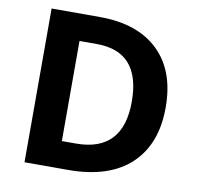

<svg xmlns="http://www.w3.org/2000/svg" viewBox="-80 -796 899 878"><g transform="rotate(10 370.0 -357.0)"><path d="M241.2 -589.8V-125H306.2Q524.9 -125 524.9 -357.4Q524.9 -589.8 321.8 -589.8ZM89.8 -713.9H314Q488.8 -713.9 585.4 -621.6Q682.1 -529.3 682.1 -358.4Q682.1 -187.5 581.8 -93.8Q481.4 0 292 0H89.8Z"/></g></svg>

Font: OpenSansHebrew-Bold
Style: Bold
Weight: 700
Foundry: Ascender Corporation, Yanek Iontef
Version: Version 2.001;PS 002.001;hotconv 1.0.70;makeotf.lib2.5.58329